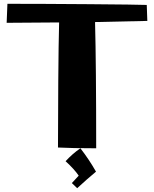

<svg xmlns="http://www.w3.org/2000/svg" viewBox="-20 -778 810 1010"><path d="M285 -2Q285 -146 286.5 -350Q288 -554 291 -660L15 -658L19 -758Q199 -758 450 -756Q701 -754 752 -752L755 -668L480 -662Q486 -437 486 2Q360 2 285 -2ZM358 185 394 146Q371 112 325 70Q363 29 403 2Q450 63 485 125Q439 163 386 212Z"/></svg>

Font: Otomanopee One
Style: Regular
Weight: 400
Designer: Das Ende der Wildnis
Foundry: Gutenberg Labo
Version: Version 3.005